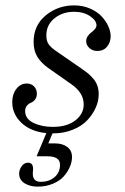

<svg xmlns="http://www.w3.org/2000/svg" viewBox="-20 -488 468 720"><path d="M257.8 -467.8Q290 -467.8 316.9 -456.3Q343.8 -444.8 360.4 -427.2Q377 -409.7 386 -389.9Q395 -370.1 395 -352.1Q395 -329.6 381.6 -313.2Q368.2 -296.9 345.2 -296.9Q327.1 -296.9 315.2 -307.9Q303.2 -318.8 303.2 -334Q303.2 -344.2 309.3 -352.8Q315.4 -361.3 322.5 -366.5Q329.6 -371.6 335.7 -378.7Q341.8 -385.7 341.8 -393.1Q341.8 -411.1 317.6 -427.5Q293.5 -443.8 257.8 -443.8Q214.8 -443.8 184.3 -419.4Q153.8 -395 153.8 -355Q153.8 -334 162.6 -321.8Q171.4 -309.6 189.9 -296.9L288.1 -229Q302.2 -219.2 310.5 -212.4Q318.8 -205.6 329.3 -193.6Q339.8 -181.6 345 -167Q350.1 -152.3 350.1 -134.8Q350.1 -109.4 338.9 -84Q327.6 -58.6 307.1 -36.9Q286.6 -15.1 252.9 -1.5Q219.2 12.2 178.2 12.2H176.8L161.1 49.8H187Q214.4 49.8 232.2 63Q250 76.2 250 101.1Q250 118.7 242.2 137.2Q234.4 155.8 219.5 172.9Q204.6 189.9 178.7 200.9Q152.8 211.9 121.1 211.9Q92.3 211.9 72 199.2Q51.8 186.5 51.8 163.1Q51.8 148.4 61.3 135.3Q70.8 122.1 85 122.1Q104 122.1 104 145Q104 147.9 103.5 154.1Q103 160.2 103 163.1Q103 193.8 132.8 193.8Q164.1 193.8 184.6 176.3Q205.1 158.7 205.1 129.9Q205.1 98.1 158.2 98.1H117.2L153.8 11.2Q95.2 5.4 60.5 -27.3Q25.9 -60.1 25.9 -105Q25.9 -134.8 41.5 -154.8Q57.1 -174.8 80.1 -174.8Q96.7 -174.8 107.4 -164.3Q118.2 -153.8 118.2 -136.2Q118.2 -123 111.3 -114.5Q104.5 -106 96.2 -102.8Q87.9 -99.6 81.1 -91.8Q74.2 -84 74.2 -71.8Q74.2 -42.5 105.2 -27.3Q136.2 -12.2 178.2 -12.2Q231.4 -12.2 262.7 -36.6Q293.9 -61 293.9 -96.2Q293.9 -140.1 248 -171.9L161.1 -232.9Q134.8 -251.5 120.4 -274.4Q106 -297.4 106 -331.1Q106 -392.6 151.4 -430.2Q196.8 -467.8 257.8 -467.8Z"/></svg>

Font: Flanker Steampunk
Style: Italic
Weight: 400
Italic angle: -12°
Designer: Alexey Kryukov, Leonardo Di Lena
Foundry: Alexey Kryukov, Leonardo Di Lena
Version: 1.210